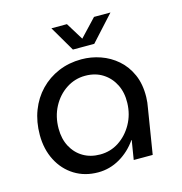

<svg xmlns="http://www.w3.org/2000/svg" viewBox="-106 -796 858 905"><g transform="rotate(-15 323.0 -343.5)"><path d="M263.4 13Q198.6 13 148.6 -18Q98.6 -49 70.4 -103.8Q42.2 -158.6 42.2 -228.2Q42.2 -292.4 62.9 -346.3Q83.6 -400.2 121.7 -439.6Q159.8 -479 211.2 -500.7Q262.6 -522.4 323.4 -522.4Q371 -522.4 416 -506.7Q461 -491 496.9 -459.7Q532.8 -428.4 553.6 -381.5Q574.4 -334.6 573.2 -271.6Q572.8 -257.4 571.4 -244.9Q570 -232.4 567.6 -220.4L532 0H439.4L454.6 -93.4H453Q419 -44.4 369.5 -15.7Q320 13 263.4 13ZM294 -66Q344.8 -66 385.9 -93Q427 -120 452.6 -165.8Q478.2 -211.6 479.8 -267.6Q481.4 -318.2 461.7 -357.5Q442 -396.8 405.8 -419.8Q369.6 -442.8 320.4 -442.8Q270.2 -442.8 228 -415.2Q185.8 -387.6 160.7 -340.3Q135.6 -293 135.6 -234Q135.6 -183.8 155.8 -146Q176 -108.2 211.6 -87.1Q247.2 -66 294 -66ZM297.2 -577 225.2 -700H301L353.2 -615.2L433.2 -700H513.4L401.4 -577Z"/></g></svg>

Font: MuseoModerno Thin
Style: Italic
Weight: 100
Italic angle: -9°
Designer: Pablo Cosgaya, Héctor Gatti, Marcela Romero, and the Authors of The MuseoModerno Project.
Foundry: Omnibus-Type Team
Version: Version 1.003